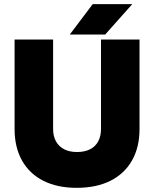

<svg xmlns="http://www.w3.org/2000/svg" viewBox="-20 -890 749 922"><path d="M348 12Q255 12 188 -22Q121 -56 85.5 -119.5Q50 -183 50 -271V-700H235V-271Q235 -236 249 -211Q263 -186 288.5 -173Q314 -160 350 -160Q386 -160 412 -173Q438 -186 451.5 -211Q465 -236 465 -271V-700H650V-271Q650 -183 614 -119.5Q578 -56 510.5 -22Q443 12 348 12ZM315 -724 425 -870H615L485 -724Z"/></svg>

Font: Figtree Black
Style: Regular
Weight: 900
Designer: Erik Kennedy
Foundry: Erik Kennedy
Version: Version 2.001;gftools[0.9.30]